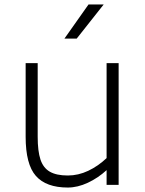

<svg xmlns="http://www.w3.org/2000/svg" viewBox="-20 -829 652 861"><path d="M95 0ZM512 -546V0H458V-66Q420 -31 374 -9.5Q328 12 284 12Q187 12 141 -40Q95 -92 95 -216V-546H149V-216Q149 -151 161.5 -113.5Q174 -76 203.5 -59Q233 -42 284 -42Q331 -42 375.5 -63Q420 -84 458 -120V-546ZM377 -809H445L324 -656H269Z"/></svg>

Font: Biryani ExtraLight
Style: Regular
Weight: 275
Designer: Dan Reynolds and Mathieu Reguer
Foundry: Dan Reynolds and Mathieu Reguer
Version: Version 1.004; ttfautohint (v1.1) -l 5 -r 5 -G 72 -x 0 -D la